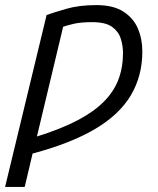

<svg xmlns="http://www.w3.org/2000/svg" viewBox="-39 -549 619 754"><path d="M-19 185 144 -490Q169 -499 220 -514Q271 -529 339 -529Q406 -529 445.5 -503.5Q485 -478 502.5 -437Q520 -396 520 -347Q520 -251 475 -175Q430 -99 334.5 -42.5Q239 14 89 54L58 185ZM106 -13Q199 -42 263.5 -75.5Q328 -109 368 -149Q408 -189 426 -236.5Q444 -284 444 -341Q444 -370 435 -398Q426 -426 400.5 -444Q375 -462 323 -462Q278 -462 250.5 -455.5Q223 -449 209 -444Z"/></svg>

Font: Ubuntu Sans Mono
Style: Italic
Weight: 400
Italic angle: -13.5°
Monospace: yes
Designer: Dalton Maag Ltd
Foundry: Dalton Maag Ltd
Version: Version 1.006